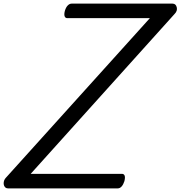

<svg xmlns="http://www.w3.org/2000/svg" viewBox="-77 -1037 994 1057"><path d="M-33 0Q-45 0 -51.5 -9.5Q-58 -19 -56.5 -33Q-55 -47 -45 -58L748 -937H294Q283 -937 279 -947Q275 -957 280 -977Q286 -997 296 -1007Q306 -1017 317 -1017H873Q891 -1017 896 -997Q901 -977 884 -960L92 -80H594Q605 -80 609 -70.5Q613 -61 608 -40Q602 -21 592.5 -10.5Q583 0 572 0Z"/></svg>

Font: Playwrite CO
Style: Regular
Weight: 400
Designer: Veronika Burian, José Scaglione
Foundry: TypeTogether
Version: Version 1.000